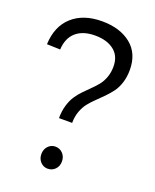

<svg xmlns="http://www.w3.org/2000/svg" viewBox="-132 -766 688 851"><g transform="rotate(20 212.0 -340.5)"><path d="M5.9 -509.8Q9.3 -595.2 61.5 -642.1Q113.8 -689 201.2 -689Q286.6 -689 338.4 -647.2Q390.1 -605.5 390.1 -527.8Q390.1 -494.6 381.3 -467.3Q372.6 -439.9 358.4 -420.9Q344.2 -401.9 327.1 -384.5Q310.1 -367.2 293 -350.8Q275.9 -334.5 261.7 -316.7Q247.6 -298.8 238.8 -274.2Q230 -249.5 230 -220.2H168Q168 -253.9 176.3 -281.5Q184.6 -309.1 197.5 -328.1Q210.4 -347.2 226.6 -363.8Q242.7 -380.4 258.5 -395.8Q274.4 -411.1 287.4 -427.5Q300.3 -443.8 308.6 -466.8Q316.9 -489.7 316.9 -517.1Q316.9 -566.9 283.4 -593Q250 -619.1 193.8 -619.1Q137.2 -619.1 104.5 -590.8Q71.8 -562.5 68.8 -507.8ZM148.9 -43.9Q148.9 -66.4 162.8 -81.3Q176.8 -96.2 196.8 -96.2Q217.8 -96.2 231.9 -81.3Q246.1 -66.4 246.1 -43.9Q246.1 -21.5 231.9 -6.8Q217.8 7.8 196.8 7.8Q176.8 7.8 162.8 -7.1Q148.9 -22 148.9 -43.9Z"/></g></svg>

Font: Montserrat Light
Style: Regular
Weight: 300
Designer: Julieta Ulanovsky
Foundry: Julieta Ulanovsky
Version: Version 1.000;PS 002.000;hotconv 1.0.70;makeotf.lib2.5.58329